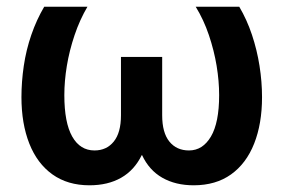

<svg xmlns="http://www.w3.org/2000/svg" viewBox="-20 -541 845 573"><path d="M247 12Q182 12 136.5 -20.5Q91 -53 67.5 -112.5Q44 -172 44 -251Q44 -297 51 -344.5Q58 -392 73.5 -437Q89 -482 112 -521H241Q218 -482 202.5 -436Q187 -390 179.5 -344.5Q172 -299 172 -257Q172 -175 195.5 -133.5Q219 -92 262 -92Q298 -92 319.5 -118.5Q341 -145 341 -197V-371H464V-197Q464 -145 485.5 -118.5Q507 -92 544 -92Q585 -92 609.5 -133.5Q634 -175 634 -257Q634 -299 626.5 -344.5Q619 -390 603.5 -436Q588 -482 564 -521H694Q717 -482 732 -437Q747 -392 754.5 -344.5Q762 -297 762 -251Q762 -172 738.5 -112.5Q715 -53 669.5 -20.5Q624 12 558 12Q504 12 464.5 -10.5Q425 -33 404 -78H403Q381 -33 341.5 -10.5Q302 12 247 12Z"/></svg>

Font: TikTok Sans 24pt SemiBold
Style: Regular
Weight: 600
Version: Version 4.000